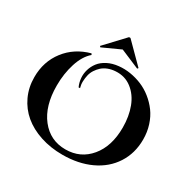

<svg xmlns="http://www.w3.org/2000/svg" viewBox="-200 -1121 1329 1332"><g transform="rotate(30 465.0 -455.0)"><path d="M460.4 -923.8 316.4 -770.5 322.8 -762.7 465.3 -827.6 618.2 -762.7 624.5 -770.5 471.7 -923.8ZM342.8 -447.3 331.5 -446.8Q317.4 -477.5 314.5 -511.7Q311.5 -545.9 321.5 -579.6Q331.5 -613.3 353 -641.4Q374.5 -669.4 412.6 -689.2Q450.7 -709 500 -713.9Q544.9 -718.8 592 -711.2Q639.2 -703.6 683.8 -685.1Q728.5 -666.5 767.8 -635Q807.1 -603.5 836.7 -563.5Q866.2 -523.4 883.3 -470.2Q900.4 -417 900.4 -357.4Q900.4 -247.1 845.7 -162.4Q791 -77.6 692.6 -31.7Q594.2 14.2 466.8 14.2Q371.6 14.2 290.3 -12.7Q209 -39.6 151.6 -87.6Q94.2 -135.7 62 -204.8Q29.8 -273.9 29.8 -356Q29.8 -480.5 100.6 -572Q171.4 -663.6 291 -696.3L296.9 -686.5Q246.6 -643.6 220.2 -560.8Q193.8 -478 193.8 -382.3Q193.8 -219.7 269 -124Q344.2 -28.3 466.3 -28.3Q586.4 -28.3 661.4 -118.4Q736.3 -208.5 736.3 -357.9Q736.3 -447.8 709 -520Q681.6 -592.3 626.7 -634.5Q571.8 -676.8 498.5 -671.9Q466.8 -669.9 440.2 -659.7Q413.6 -649.4 395 -632.8Q376.5 -616.2 362.5 -594.7Q348.6 -573.2 343 -548.8Q337.4 -524.4 336.4 -498.5Q335.4 -472.7 342.8 -447.3Z"/></g></svg>

Font: Cinzel Decorative Bold
Style: Regular
Weight: 700
Designer: Natanael Gama
Version: Version 1.001;PS 001.001;hotconv 1.0.56;makeotf.lib2.0.21325